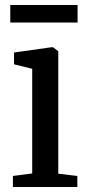

<svg xmlns="http://www.w3.org/2000/svg" viewBox="-20 -746 351 766"><path d="M108.5 -54V-471.5L36 -489.5V-536.5L185 -557.5H191.5L212.5 -541.5V-53L288.5 -44V0H31.5V-44ZM289.5 -726V-656H21V-726Z"/></svg>

Font: Merriweather Text
Style: Regular
Weight: 400
Designer: Eben Sorkin
Foundry: Eben Sorkin
Version: Version 2.100; ttfautohint (v1.7.19-72a1) -l 8 -r 50 -G 200 